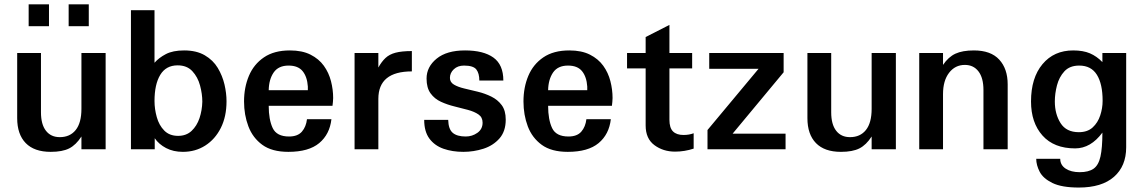

<svg xmlns="http://www.w3.org/2000/svg" viewBox="-20 -674 5164 867"><path d="M457 0V-434.6H347.7V-182.6Q347.7 -119.1 321.8 -86.9Q295.9 -54.7 250 -54.7Q210 -54.7 187.5 -83.5Q165 -112.3 165 -167V-434.6H57.6V-140.6Q57.6 -67.4 96.2 -27.8Q134.8 11.7 209 11.7Q261.7 11.7 292.5 -3.9Q323.2 -19.5 347.7 -57.6V0ZM290 -555.7V-654.3H380.9V-555.7ZM109.4 -555.7V-654.3H201.2V-555.7Z M893.6 -214.8Q892.6 -175.8 880.9 -140.6Q869.1 -105.5 845.2 -83Q821.3 -60.5 784.2 -60.5Q745.1 -60.5 721.7 -84.5Q698.2 -108.4 688 -145Q677.7 -181.6 677.7 -217.8Q677.7 -293 703.6 -335.9Q729.5 -378.9 782.2 -378.9Q824.2 -378.9 848.6 -352.5Q873 -326.2 883.3 -288.1Q893.6 -250 893.6 -214.8ZM1002.9 -216.8Q1002.9 -252.9 993.7 -292.5Q984.4 -332 963.4 -367.2Q942.4 -402.3 904.8 -424.3Q867.2 -446.3 811.5 -446.3Q760.7 -446.3 729 -429.7Q697.3 -413.1 677.7 -390.6V-627.9H571.3V0H678.7V-49.8Q697.3 -22.5 730 -5.4Q762.7 11.7 805.7 11.7Q862.3 11.7 906.7 -16.6Q951.2 -44.9 977.1 -96.2Q1002.9 -147.5 1002.9 -216.8Z M1370.1 -266.6H1193.4Q1194.3 -315.4 1215.8 -346.7Q1237.3 -377.9 1283.2 -377.9Q1326.2 -377.9 1346.7 -352.5Q1367.2 -327.1 1370.1 -283.2Q1370.1 -276.4 1370.1 -266.6ZM1476.6 -135.7H1366.2Q1362.3 -101.6 1343.3 -79.6Q1324.2 -57.6 1285.2 -57.6Q1229.5 -57.6 1211.4 -95.7Q1193.4 -133.8 1193.4 -196.3H1481.4Q1482.4 -205.1 1483.4 -213.9Q1484.4 -222.7 1484.4 -231.4Q1484.4 -269.5 1474.6 -307.6Q1464.8 -345.7 1442.4 -377Q1419.9 -408.2 1382.3 -427.2Q1344.7 -446.3 1289.1 -446.3Q1217.8 -446.3 1171.9 -415Q1126 -383.8 1104 -331.5Q1082 -279.3 1082 -215.8Q1082 -155.3 1101.6 -103.5Q1121.1 -51.8 1164.6 -20Q1208 11.7 1282.2 11.7Q1374 11.7 1421.4 -27.8Q1468.8 -67.4 1476.6 -135.7Z M1839.8 -351.6V-443.4Q1793.9 -443.4 1766.1 -436Q1738.3 -428.7 1720.7 -412.1Q1703.1 -395.5 1688.5 -369.1V-434.6H1581.1V0H1688.5V-227.5Q1688.5 -351.6 1839.8 -351.6Z M2263.7 -133.8Q2263.7 -174.8 2245.6 -199.2Q2227.5 -223.6 2198.7 -237.8Q2169.9 -252 2137.7 -259.8Q2105.5 -267.6 2076.7 -274.4Q2047.9 -281.2 2029.8 -292Q2011.7 -302.7 2011.7 -322.3Q2011.7 -344.7 2029.3 -361.3Q2046.9 -377.9 2075.2 -377.9Q2117.2 -377.9 2130.9 -360.4Q2144.5 -342.8 2144.5 -310.5H2252.9Q2252.9 -381.8 2208 -414.1Q2163.1 -446.3 2080.1 -446.3Q1997.1 -446.3 1951.7 -409.2Q1906.2 -372.1 1906.2 -319.3Q1906.2 -277.3 1924.3 -252.4Q1942.4 -227.5 1971.2 -214.4Q2000 -201.2 2032.2 -193.4Q2064.5 -185.5 2093.3 -177.7Q2122.1 -169.9 2140.6 -157.2Q2159.2 -144.5 2159.2 -120.1Q2159.2 -90.8 2135.7 -74.2Q2112.3 -57.6 2083 -57.6Q2043.9 -57.6 2024.4 -74.2Q2004.9 -90.8 2003.9 -132.8H1895.5Q1895.5 -80.1 1918.9 -48.3Q1942.4 -16.6 1982.4 -2.4Q2022.5 11.7 2072.3 11.7Q2119.1 11.7 2163.1 -2.4Q2207 -16.6 2235.4 -48.8Q2263.7 -81.1 2263.7 -133.8Z M2631.8 -266.6H2455.1Q2456.1 -315.4 2477.5 -346.7Q2499 -377.9 2544.9 -377.9Q2587.9 -377.9 2608.4 -352.5Q2628.9 -327.1 2631.8 -283.2Q2631.8 -276.4 2631.8 -266.6ZM2738.3 -135.7H2627.9Q2624 -101.6 2605 -79.6Q2585.9 -57.6 2546.9 -57.6Q2491.2 -57.6 2473.1 -95.7Q2455.1 -133.8 2455.1 -196.3H2743.2Q2744.1 -205.1 2745.1 -213.9Q2746.1 -222.7 2746.1 -231.4Q2746.1 -269.5 2736.3 -307.6Q2726.6 -345.7 2704.1 -377Q2681.6 -408.2 2644 -427.2Q2606.4 -446.3 2550.8 -446.3Q2479.5 -446.3 2433.6 -415Q2387.7 -383.8 2365.7 -331.5Q2343.8 -279.3 2343.8 -215.8Q2343.8 -155.3 2363.3 -103.5Q2382.8 -51.8 2426.3 -20Q2469.7 11.7 2543.9 11.7Q2635.7 11.7 2683.1 -27.8Q2730.5 -67.4 2738.3 -135.7Z M3112.3 -2.9V-72.3Q3091.8 -64.5 3066.4 -64.5Q3035.2 -64.5 3019 -80.6Q3002.9 -96.7 3002.9 -132.8V-365.2H3105.5V-434.6H3002.9V-561.5L2895.5 -506.8V-434.6H2811.5V-365.2H2895.5V-107.4Q2895.5 -47.9 2935.1 -18.6Q2974.6 10.7 3028.3 10.7Q3071.3 10.7 3112.3 -2.9Z M3527.3 0V-70.3H3288.1L3518.6 -347.7V-434.6H3182.6V-363.3H3405.3L3174.8 -86.9V0Z M4025.4 0V-434.6H3916V-182.6Q3916 -119.1 3890.1 -86.9Q3864.3 -54.7 3818.4 -54.7Q3778.3 -54.7 3755.9 -83.5Q3733.4 -112.3 3733.4 -167V-434.6H3626V-140.6Q3626 -67.4 3664.6 -27.8Q3703.1 11.7 3777.3 11.7Q3830.1 11.7 3860.8 -3.9Q3891.6 -19.5 3916 -57.6V0Z M4530.3 0V-293Q4530.3 -363.3 4492.2 -404.8Q4454.1 -446.3 4377.9 -446.3Q4326.2 -446.3 4294.4 -431.6Q4262.7 -417 4238.3 -380.9V-434.6H4130.9V0H4238.3V-249Q4238.3 -309.6 4265.6 -345.2Q4293 -380.9 4336.9 -380.9Q4376 -380.9 4398.4 -351.6Q4420.9 -322.3 4420.9 -267.6V0Z M4959 -218.8Q4959 -185.5 4948.2 -152.8Q4937.5 -120.1 4914.1 -98.6Q4890.6 -77.1 4851.6 -77.1Q4794.9 -77.1 4769 -118.2Q4743.2 -159.2 4743.2 -215.8Q4743.2 -251 4752.9 -288.6Q4762.7 -326.2 4786.6 -352.1Q4810.5 -377.9 4853.5 -377.9Q4907.2 -377.9 4933.1 -336.4Q4959 -294.9 4959 -218.8ZM5065.4 -8.8V-434.6H4958V-393.6Q4932.6 -419.9 4901.9 -433.1Q4871.1 -446.3 4826.2 -446.3Q4739.3 -446.3 4687.5 -384.3Q4635.7 -322.3 4635.7 -215.8Q4635.7 -120.1 4687.5 -62Q4739.3 -3.9 4835 -3.9Q4905.3 -3.9 4958 -75.2Q4958 -5.9 4949.2 33.2Q4940.4 72.3 4918 87.9Q4895.5 103.5 4855.5 103.5Q4816.4 103.5 4792 87.4Q4767.6 71.3 4767.6 43H4659.2Q4659.2 71.3 4674.8 101.6Q4690.4 131.8 4732.4 152.3Q4774.4 172.9 4851.6 172.9Q4955.1 172.9 5010.3 124.5Q5065.4 76.2 5065.4 -8.8Z"/></svg>

Font: Namkio Khamti
Style: Bold
Weight: 700
Designer: Debbi Hosken
Foundry: SIL International
Version: Version 3.917